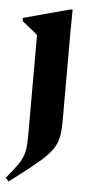

<svg xmlns="http://www.w3.org/2000/svg" viewBox="-54 -541 391 811"><g transform="rotate(5 142.0 -135.0)"><path d="M80 -388Q74.5 -394 64.8 -402Q55 -410 42.2 -420Q29.5 -430 14.5 -442V-455.5L211 -508.5H220.5L219.5 -407.5V-35Q219.5 -3 216 21.2Q212.5 45.5 201.8 67Q191 88.5 168.8 111.8Q146.5 135 108.8 165.2Q71 195.5 14 238L1 223.5Q29 190.5 45 168Q61 145.5 68.5 126.2Q76 107 78 84.5Q80 62 80 29Z"/></g></svg>

Font: Newsreader 60pt SemiBold
Style: Regular
Weight: 600
Designer: Hugues Gentile
Foundry: Production Type
Version: Version 1.003